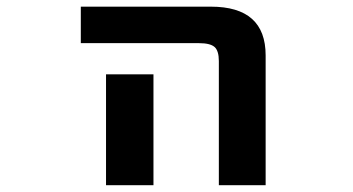

<svg xmlns="http://www.w3.org/2000/svg" viewBox="-20 -543 1040 565"><path d="M217.8 -416V-523.4H600.6Q761.7 -523.4 761.7 -379.9V2H624V-363.3Q624 -393.6 611.3 -404.8Q598.6 -416 565.4 -416ZM431.6 -324.2V-132.8V2H292V-132.8V-324.2Z"/></svg>

Font: GenEi Gothic M Regular
Style: Bold
Weight: 700
Designer: o_tamon (Modified); [Source Han Sans]
Ryoko NISHIZUKA  (kana & ideographs); Paul D. Hunt (Latin, Greek & Cyrillic); Wenl
Version: Version 1.1a;Original Version 1.004